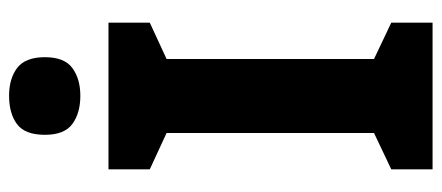

<svg xmlns="http://www.w3.org/2000/svg" viewBox="-295 -678 973 423"><g transform="rotate(-90 191.5 -466.5)"><path d="M353 0H30V-91L110 -129V-586L30 -623V-714H353V-623L273 -586V-129L353 -91ZM192 -933Q230 -933 253.5 -915Q277 -897 277 -854Q277 -811 253 -793.5Q229 -776 192 -776Q154 -776 130 -793.5Q106 -811 106 -854Q106 -898 129.5 -915.5Q153 -933 192 -933Z"/></g></svg>

Font: Noto Sans Malayalam SemiCondensed ExtraBold
Style: Regular
Weight: 800
Width: 4
Designer: Jelle Bosma - Monotype Design Team
Foundry: Monotype Imaging Inc.
Version: Version 2.104; ttfautohint (v1.8.4.7-5d5b)